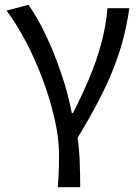

<svg xmlns="http://www.w3.org/2000/svg" viewBox="-20 -577 580 797"><path d="M220 200Q222 174 223 155Q224 136 224.5 115Q225 94 225 65Q225 -3 206.5 -84Q188 -165 157 -248Q126 -331 87 -405Q48 -479 7 -533L98 -557Q124 -521 150.5 -470.5Q177 -420 201.5 -360Q226 -300 246 -235.5Q266 -171 278 -108H283Q318 -176 348.5 -247.5Q379 -319 399.5 -393.5Q420 -468 426 -543H517Q507 -474 490.5 -412Q474 -350 449 -287.5Q424 -225 388 -156Q352 -87 302 -5Q309 43 311 97.5Q313 152 313 200Z"/></svg>

Font: Noto Sans TC
Style: Regular
Weight: 400
Designer: Ryoko NISHIZUKA  (kana, bopomofo & ideographs); Paul D. Hunt (Latin, Greek & Cyrillic); Sandoll Communications , Soo-you
Foundry: Adobe
Version: Version 2.004-H2;hotconv 1.0.118;makeotfexe 2.5.65603